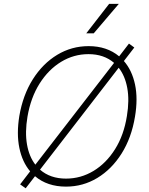

<svg xmlns="http://www.w3.org/2000/svg" viewBox="-20 -980 792 1021"><path d="M116.5 21.3 87 0.4 140.3 -68.9Q98.4 -118.3 82.9 -193.4Q67.5 -268.5 82.7 -362.9Q101.9 -475.1 154.7 -558.6Q207.4 -642 284.1 -688.4Q360.8 -734.7 451.3 -734.7Q548.3 -734.7 613.6 -680.4L665.8 -748.2L694.2 -727.3L638.8 -655.5Q681.8 -606.5 698 -530.9Q714.1 -455.3 697.8 -359.4Q679.3 -247.2 626.6 -163.5Q573.9 -79.9 497.5 -33.7Q421.2 12.4 331 12.4Q231.5 12.4 166.2 -43ZM654.8 -362.9Q668.7 -446.7 656.8 -511.9Q644.9 -577.1 611.2 -619.7L192.8 -77.8Q247.2 -30.2 331 -30.2Q409.8 -30.2 477.5 -71.2Q545.1 -112.2 592 -187Q638.8 -261.7 654.8 -362.9ZM168 -104.4 586.6 -645.6Q532.7 -692.1 450.6 -692.1Q372.5 -692.1 305.2 -651.3Q237.9 -610.4 190.7 -535.9Q143.5 -461.3 126.1 -359.4Q112.2 -276.6 123.6 -211.8Q134.9 -147 168 -104.4ZM438.6 -802.6 560.4 -959.5H611.9L478.3 -802.6Z"/></svg>

Font: Inter UI Extra Light
Style: Italic
Weight: 200
Italic angle: -9.39999°
Designer: Rasmus Andersson
Foundry: rsms
Version: 3.2;8d6f07862